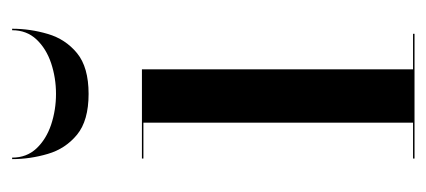

<svg xmlns="http://www.w3.org/2000/svg" viewBox="-218 -502 719 324"><g transform="rotate(-90 142.0 -339.5)"><path d="M187.5 -460V-2.5H247.5V0H37V-2.5H97.5V-457.5H37V-460ZM146 -550Q101 -550 77.2 -569.5Q53.5 -589 44.8 -618.8Q36 -648.5 36 -679H38.5Q38.5 -654.5 54 -638Q69.5 -621.5 94.2 -613.2Q119 -605 146 -605Q173 -605 197.8 -613.2Q222.5 -621.5 238 -638Q253.5 -654.5 253.5 -679H256Q256 -648.5 247.2 -618.8Q238.5 -589 214.8 -569.5Q191 -550 146 -550Z"/></g></svg>

Font: Bodoni Moda 72pt
Style: Regular
Weight: 400
Designer: Owen Earl
Foundry: indestructible type
Version: Version 2.005